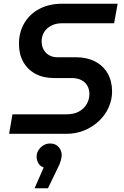

<svg xmlns="http://www.w3.org/2000/svg" viewBox="-20 -720 669 1033"><path d="M29 0 47 -105H338Q378 -105 405 -120Q432 -135 446.5 -160Q461 -185 461 -215Q461 -239 450 -258.5Q439 -278 418 -289Q397 -300 366 -300H271Q213 -300 170.5 -323Q128 -346 105 -387.5Q82 -429 82 -484Q82 -546 110.5 -595Q139 -644 191.5 -672Q244 -700 316 -700H613L594 -595H315Q280 -595 255 -581.5Q230 -568 217 -546.5Q204 -525 204 -498Q204 -472 215 -452.5Q226 -433 245 -422.5Q264 -412 288 -412H388Q448 -412 492 -389Q536 -366 559.5 -324.5Q583 -283 583 -228Q583 -184 565 -143Q547 -102 513.5 -70Q480 -38 435 -19Q390 0 336 0ZM166 293 215 181Q195 174 186 157.5Q177 141 177 123Q177 104 187 88Q197 72 213.5 62Q230 52 249 52Q279 52 295.5 71Q312 90 312 115Q312 125 307 144Q302 163 292 181L238 293Z"/></svg>

Font: MuseoModerno Medium
Style: Italic
Weight: 500
Italic angle: -9°
Designer: Pablo Cosgaya, Héctor Gatti, Marcela Romero, and the Authors of The MuseoModerno Project.
Foundry: Omnibus-Type Team
Version: Version 1.003